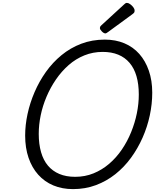

<svg xmlns="http://www.w3.org/2000/svg" viewBox="-20 -1289 1073 1328"><path d="M485 19Q410 19 349 -6.5Q288 -32 244.5 -80.5Q201 -129 177.5 -197.5Q154 -266 154 -351Q154 -424 170.5 -500.5Q187 -577 219 -651.5Q251 -726 297.5 -791.5Q344 -857 405.5 -907.5Q467 -958 542 -986.5Q617 -1015 705 -1015Q780 -1015 840.5 -989.5Q901 -964 943.5 -916Q986 -868 1009.5 -800Q1033 -732 1033 -648Q1033 -570 1016 -490.5Q999 -411 966 -336.5Q933 -262 886 -197.5Q839 -133 778 -84.5Q717 -36 643.5 -8.5Q570 19 485 19ZM500 -66Q568 -66 627 -90Q686 -114 735.5 -156.5Q785 -199 823 -255Q861 -311 887 -375Q913 -439 926.5 -505Q940 -571 940 -635Q940 -707 924 -762Q908 -817 876 -854.5Q844 -892 797.5 -911Q751 -930 690 -930Q623 -930 563.5 -906Q504 -882 455 -839Q406 -796 367.5 -740Q329 -684 302 -620.5Q275 -557 261.5 -491.5Q248 -426 248 -363Q248 -292 264 -236.5Q280 -181 311.5 -143.5Q343 -106 390 -86Q437 -66 500 -66ZM709 -1058Q698 -1058 684.5 -1071.5Q671 -1085 671 -1095Q671 -1099 672.5 -1103Q674 -1107 680 -1113L838 -1258Q843 -1263 847.5 -1266Q852 -1269 858 -1269Q868 -1269 880.5 -1260Q893 -1251 902 -1239Q911 -1227 911 -1216Q911 -1209 909 -1204Q907 -1199 896 -1191L728 -1068Q722 -1064 717.5 -1061Q713 -1058 709 -1058Z"/></svg>

Font: Playwrite RO
Style: Regular
Weight: 400
Designer: Veronika Burian, José Scaglione
Foundry: TypeTogether
Version: Version 1.002